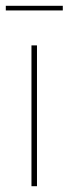

<svg xmlns="http://www.w3.org/2000/svg" viewBox="-25 -642 236 662"><path d="M83.5 0V-485.5H102.5V0ZM-5 -606V-622H191.5V-606Z"/></svg>

Font: Anek Latin Thin
Style: Regular
Weight: 250
Designer: Yesha Goshar
Foundry: Ek Type
Version: Version 1.003